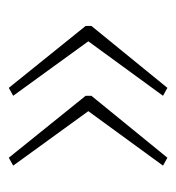

<svg xmlns="http://www.w3.org/2000/svg" viewBox="-2 -741 401 437"><g transform="rotate(-90 198.5 -522.5)"><path d="M358 -515V-528L217 -703L199 -693L323 -522L199 -352L217 -342ZM199 -515V-528L58 -703L40 -693L164 -522L40 -352L58 -342Z"/></g></svg>

Font: Noto Sans Khmer UI ExtraCondensed Thin
Style: Regular
Weight: 100
Width: 2
Designer: Danh Hong and the Monotype Design Team
Foundry: Monotype Imaging Inc.
Version: Version 2.002